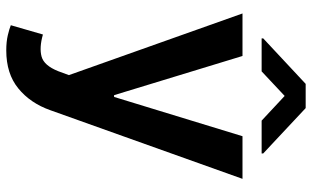

<svg xmlns="http://www.w3.org/2000/svg" viewBox="-212 -576 1001 616"><g transform="rotate(90 288.0 -267.5)"><path d="M141.3 212.4Q113.3 212.4 92.3 207.4Q71.4 202.4 60.4 197.8L90.2 94.8Q132.5 106.9 161 99.1Q189.6 91.3 207.7 46.2L220.5 11.4L22.7 -545.5H159.1L284.8 -133.5H290.5L416.5 -545.5H553.3L333.1 71Q310.4 135.3 263.1 173.8Q215.9 212.4 141.3 212.4ZM208.5 -606.9 287.3 -680.8 366.5 -606.9H471.9V-611.9L326.3 -748.2H248.6L102.6 -611.9V-606.9Z"/></g></svg>

Font: Inter UI Semi Bold
Style: Regular
Weight: 600
Designer: Rasmus Andersson
Foundry: rsms
Version: 3.2;8d6f07862